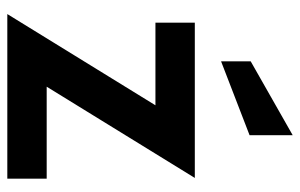

<svg xmlns="http://www.w3.org/2000/svg" viewBox="-164 -636 801 512"><g transform="rotate(90 236.0 -380.5)"><path d="M18 0 289 -440 303 -395H41V-500H455L184 -60L165 -105H457V0ZM144 -570V-649L341 -761V-646Z"/></g></svg>

Font: Cabin Resolve
Style: Bold-Resolve
Weight: 700
Designer: Pablo Impallari
Foundry: Pablo Impallari. http://www.impallari.com Igino Marini. http://www.ikern.com
Version: Version 3.001